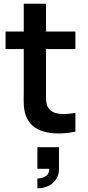

<svg xmlns="http://www.w3.org/2000/svg" viewBox="-20 -710 473 1035"><path d="M386.5 0V-101C319 -91 263 -90.5 239 -130.5C226 -151 228 -184.5 228 -227.5V-445.5H386.5V-540H228V-690H108V-540H10V-445.5H108V-220.5C108 -158.5 103.5 -113 128.5 -66.5C170.5 11 279.5 20.5 386.5 0ZM181.5 305C249 305 298 263.5 298 200V83.5H181.5V200H246C246.5 246.5 196.5 252.5 181.5 252.5Z"/></svg>

Font: Manrope
Style: Bold
Weight: 700
Designer: Mikhail Sharanda
Foundry: Mikhail Sharanda
Version: Version 4.505;FEAKit 1.0